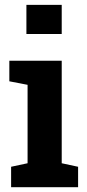

<svg xmlns="http://www.w3.org/2000/svg" viewBox="-20 -782 363 802"><path d="M26.4 0V-85.4L95.2 -100.1V-427.7L19 -442.4V-528.3H237.8V-100.1L306.2 -85.4V0ZM90.3 -640.1V-761.7H237.8V-640.1Z"/></svg>

Font: Roboto Slab LO
Style: Bold
Weight: 700
Designer: Google
Version: Version 2.000